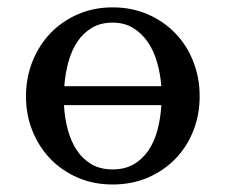

<svg xmlns="http://www.w3.org/2000/svg" viewBox="-20 -489 606 516"><path d="M49.8 -230Q49.8 -279.8 67.1 -323.5Q84.5 -367.2 115.2 -399.4Q146 -431.6 188.7 -450.4Q231.4 -469.2 282.7 -469.2Q334.5 -469.2 377.4 -450.4Q420.4 -431.6 451.4 -399.4Q482.4 -367.2 499.5 -323.5Q516.6 -279.8 516.6 -230Q516.6 -180.7 499.5 -137.5Q482.4 -94.2 451.4 -62.3Q420.4 -30.3 377.4 -11.7Q334.5 6.8 282.7 6.8Q231.4 6.8 188.7 -11.7Q146 -30.3 115.2 -62.3Q84.5 -94.2 67.1 -137.5Q49.8 -180.7 49.8 -230ZM282.7 -33.7Q315.4 -33.7 339.1 -47.4Q362.8 -61 378.9 -84.7Q395 -108.4 403.3 -139.9Q411.6 -171.4 413.6 -206.5H151.9Q153.8 -171.4 162.4 -139.9Q170.9 -108.4 186.8 -84.7Q202.6 -61 226.3 -47.4Q250 -33.7 282.7 -33.7ZM282.7 -428.2Q250.5 -428.2 227.1 -414.3Q203.6 -400.4 188 -377Q172.4 -353.5 163.8 -322.5Q155.3 -291.5 152.8 -257.3H413.6Q411.1 -290 402.3 -321Q393.6 -352.1 377.4 -375.7Q361.3 -399.4 337.9 -413.8Q314.5 -428.2 282.7 -428.2Z"/></svg>

Font: Federov2
Style: Regular
Weight: 400
Designer: Olexa M. Volochay | Cyreal.org
Foundry: Olexa M. Volochay | Cyreal.org
Version: Version 1.000